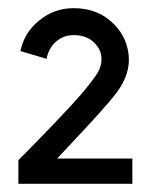

<svg xmlns="http://www.w3.org/2000/svg" viewBox="-20 -822 369 470"><path d="M25 -430Q30 -435 36 -441Q42 -447 47 -452Q111 -517 152.5 -562Q194 -607 213 -635Q231 -659 228 -684Q226 -704 208 -720Q190 -736 160 -736Q135 -736 117 -720Q99 -704 94 -678L30 -697Q39 -742 76 -772Q113 -802 160 -802Q214 -802 250 -771Q288 -739 294.5 -691Q301 -643 266 -596Q251 -576 223.5 -545.5Q196 -515 149 -465L120 -434H304V-372H25Z"/></svg>

Font: Lil Grotesk
Style: Regular
Weight: 400
Designer: Bastien Sozeau
Foundry: NBR — Bastien Sozeau
Version: Version 4.002; ttfautohint (v1.8.4.7-5d5b)